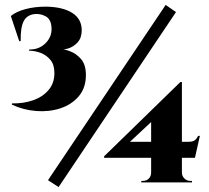

<svg xmlns="http://www.w3.org/2000/svg" viewBox="-20 -741 850 780"><path d="M167 -714Q235 -713 273.5 -688.5Q312 -664 312 -618Q312 -587 295 -568.5Q278 -550 255 -543.5Q232 -537 209 -543Q232 -544 260 -534.5Q288 -525 308.5 -502Q329 -479 329 -436Q329 -384 300 -350Q271 -316 225.5 -301Q180 -286 127.5 -290Q75 -294 28 -316L29 -321Q75 -320 114 -333.5Q153 -347 177 -375Q201 -403 201 -444Q201 -478 185 -497.5Q169 -517 145.5 -526Q122 -535 98 -535L99 -540Q139 -539 166 -566.5Q193 -594 189 -633Q186 -664 165 -675Q144 -686 122 -684Q90 -681 76.5 -655.5Q63 -630 64 -574H58L24 -676Q46 -694 83.5 -704Q121 -714 167 -714ZM175 -9 218 19 695 -692 653 -721ZM594 -281 713 -408H719V-1H594ZM713 -408 718 -361 508 -165H745Q763 -165 771 -171Q779 -177 785 -189H792L772 -100H403V-106ZM719 -40Q719 -26 729 -16Q739 -6 753 -6H760V0H554V-6H560Q575 -6 584.5 -15.5Q594 -25 594 -40Z"/></svg>

Font: Cinzel ExtraBold
Style: Regular
Weight: 800
Designer: Natanael Gama
Version: Version 2.000